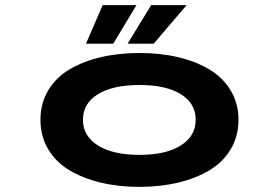

<svg xmlns="http://www.w3.org/2000/svg" viewBox="-20 -719 1090 750"><path d="M316 -548.5 381 -699H513L422.5 -548.5ZM478.5 -548.5 570.5 -699H709L580.5 -548.5ZM525 11Q443 11 373.2 -5.8Q303.5 -22.5 250.8 -54.2Q198 -86 168 -136.5Q138 -187 138 -251Q138 -315 168 -365.5Q198 -416 250.8 -447.5Q303.5 -479 373.2 -495.5Q443 -512 525 -512Q606.5 -512 676.2 -495.5Q746 -479 798.8 -447.2Q851.5 -415.5 881.5 -365Q911.5 -314.5 911.5 -251Q911.5 -187 881.5 -136.5Q851.5 -86 798.8 -54.2Q746 -22.5 676.2 -5.8Q606.5 11 525 11ZM525 -114Q628.5 -114 686.5 -151Q744.5 -188 744.5 -251Q744.5 -315 686.5 -351Q628.5 -387 525 -387Q421 -387 362.5 -351Q304 -315 304 -251Q304 -187.5 362.5 -150.8Q421 -114 525 -114Z"/></svg>

Font: League Mono Extended SemiBold
Style: Regular
Weight: 600
Width: 9
Designer: Tyler Finck
Foundry: The League of Moveable Type / Tyler Finck
Version: Version 2.210